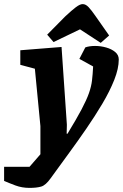

<svg xmlns="http://www.w3.org/2000/svg" viewBox="-103 -743 599 936"><path d="M41 173Q4 173 -28 161Q-60 149 -83 139V70H41L94 9V-128L67 -408L-4 -427V-498L197 -514L223 -135L222 -91H226Q270 -163 294.5 -209.5Q319 -256 330.5 -288.5Q342 -321 345.5 -350.5Q349 -380 351 -419L284 -456L313 -512Q333 -519 360.5 -519Q388 -519 414.5 -511.5Q441 -504 458.5 -489.5Q476 -475 476 -453Q476 -409 454 -353.5Q432 -298 396 -237.5Q360 -177 318 -116Q276 -55 235 1L144 126Q120 160 98 166.5Q76 173 41 173ZM388 -534 287 -600 158 -538 127 -574 215 -663Q247 -693 267 -708Q287 -723 300 -723Q315 -723 329 -708Q343 -693 361 -667L429 -570Z"/></svg>

Font: Faustina ExtraBold
Style: Italic
Weight: 800
Italic angle: -8°
Designer: Alfonso Garcia
Foundry: http://www.omnibus-type.com
Version: Version 1.200